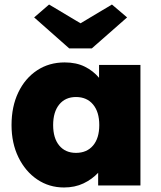

<svg xmlns="http://www.w3.org/2000/svg" viewBox="-20 -820 711 849"><path d="M263 9Q197 9 144.5 -26.5Q92 -62 61.5 -124.5Q31 -187 31 -267Q31 -349 61 -411.5Q91 -474 144 -509Q197 -544 266 -544Q317 -544 354.5 -525.5Q392 -507 418 -476V-533H601V0H414V-56Q387 -27 349 -9Q311 9 263 9ZM316 -144Q364 -144 391.5 -176.5Q419 -209 419 -267Q419 -325 391.5 -358Q364 -391 316 -391Q269 -391 242 -358Q215 -325 215 -267Q215 -209 242 -176.5Q269 -144 316 -144ZM286 -606 131 -743 197 -800 336 -717 475 -800 542 -743 386 -606Z"/></svg>

Font: Lexend ExtraBold
Style: Regular
Weight: 800
Designer: Bonnie Shaver-Troup, Thomas Jockin
Foundry: Lexend
Version: Version 1.007; ttfautohint (v1.8.3)